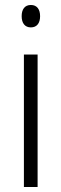

<svg xmlns="http://www.w3.org/2000/svg" viewBox="-20 -751 246 771"><path d="M104 -731C79 -731 67 -713 67 -686C67 -658 80 -641 104 -641C128 -641 141 -658 141 -686C141 -713 129 -731 104 -731ZM131 -532H76V0H131Z"/></svg>

Font: Noto Sans Arabic Cond Light
Style: Regular
Weight: 300
Width: 3
Designer: Monotype Design Team, Nadine Chahine, Nizar Qandah and Khaled Hosny
Foundry: Monotype Imaging Inc.
Version: Version 2.012